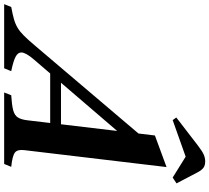

<svg xmlns="http://www.w3.org/2000/svg" viewBox="-188 -946 1008 924"><g transform="rotate(90 316.0 -484.0)"><path d="M519.5 -585 141.5 -144.5Q123 -123 114.8 -108Q106.5 -93 106.5 -82.5Q106.5 -66 127.2 -55Q148 -44 196.5 -34L182.5 0H-126L-112.5 -34Q-77.5 -40.5 -54.2 -47Q-31 -53.5 -12.5 -64.5Q6 -75.5 25.2 -94.8Q44.5 -114 71.5 -146L508 -660ZM488 -221.5H169.5L192.5 -273.5H511.5ZM488 -576 506 -725.5 658 -781.5 576.5 -96.5Q572.5 -64 588.2 -51.8Q604 -39.5 657 -34L643 0H299L312.5 -34Q360 -37 384.5 -43.5Q409 -50 419.2 -66Q429.5 -82 433 -113ZM432 -811 419.5 -828.5 554.5 -932.5Q580.5 -952.5 597 -960Q613.5 -967.5 630.5 -967.5Q649.5 -967.5 660.8 -959.5Q672 -951.5 682.5 -932.5L736.5 -829.5L708.5 -811L608 -873.5Z"/></g></svg>

Font: Libre Caslon Text
Style: Italic
Weight: 400
Italic angle: -22.583°
Designer: Pablo Impallari, Rodrigo Fuenzalida, Katja Schimmel
Foundry: Pablo Impallari, Rodrigo Fuenzalida
Version: Version 2.000